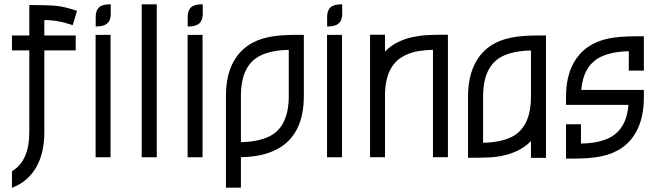

<svg xmlns="http://www.w3.org/2000/svg" viewBox="-20 -747 3105 909"><path d="M36.6 142.1V63.5Q118.7 15.6 118.7 -121.6V-508.3H36.6V-579.1H118.7V-723.1Q186 -723.1 227.1 -720.9Q268.1 -718.8 311 -706.1L344.7 -695.8L324.2 -627.9L290.5 -638.2Q240.7 -651.9 193.4 -651.9H189.9V-579.1H338.4V-508.3H189.9V-121.6Q189.9 -23.9 152.8 42.5Q112.8 113.3 36.6 142.1Z M433.1 -621.6V-666Q433.1 -706.5 459.5 -719.2Q475.1 -726.6 504.4 -726.6V-682.6Q504.4 -642.1 477.5 -629.4Q461.9 -621.6 433.1 -621.6ZM503.4 -2.4H432.6V-582H503.4Z M722.2 -2.4H650.9V-726.6H722.2Z M868.7 -621.6V-666Q868.7 -706.5 895 -719.2Q910.6 -726.6 939.9 -726.6V-682.6Q939.9 -642.1 913.1 -629.4Q897.5 -621.6 868.7 -621.6ZM939 -2.4H868.2V-582H939Z M1120.6 141.6H1049.8V-294.9Q1049.8 -391.6 1086.4 -456.5Q1137.7 -547.9 1251.5 -571.3Q1302.2 -582 1382.8 -582H1418.5V-292.5Q1418.5 -105.5 1288.1 -38.6Q1218.3 -3.9 1120.6 -2.9ZM1120.6 -74.2Q1202.1 -75.2 1255.9 -101.6Q1347.2 -147.5 1347.2 -292.5V-510.7Q1265.6 -509.8 1211.9 -483.4Q1120.6 -437.5 1120.6 -292.5Z M1528.8 -621.6V-666Q1528.8 -706.5 1555.2 -719.2Q1570.8 -726.6 1600.1 -726.6V-682.6Q1600.1 -642.1 1573.2 -629.4Q1557.6 -621.6 1528.8 -621.6ZM1599.1 -2.4H1528.3V-582H1599.1Z M2064.9 -582.5H2100.6V-2.9H2029.8V-511.2Q1996.6 -510.7 1961.4 -505.1Q1926.3 -499.5 1894.5 -483.4Q1804.7 -438 1802.7 -299.8V-2.9H1731.9V-582.5H1802.7V-502.9Q1828.1 -529.3 1861.8 -546.4Q1897 -564 1933.6 -571.5Q1970.2 -579.1 2004.4 -580.8Q2038.6 -582.5 2064.9 -582.5Z M2564.9 0.5H2493.7V-79.1Q2468.3 -52.7 2434.6 -35.6Q2373 -4.9 2292.5 -1.5Q2258.3 0 2195.8 0V-289.6Q2195.8 -387.7 2232.9 -453.6Q2283.7 -544.9 2397.9 -568.4Q2448.7 -579.1 2529.3 -579.1H2564.9ZM2267.1 -71.3Q2348.6 -72.3 2402.3 -98.6Q2493.7 -144.5 2493.7 -289.6V-507.8Q2412.1 -506.8 2358.4 -480.5Q2267.1 -434.6 2267.1 -289.6Z M2694.8 3.9H2659.7V-158.7H2730.5V-67.4Q2812 -68.4 2865.7 -94.7Q2945.8 -135.7 2955.6 -250.5H2659.7V-288.1Q2659.7 -384.8 2696.3 -450.2Q2747.6 -541 2861.3 -564.9Q2912.1 -575.2 2992.7 -575.2H3028.3V-412.6H2957V-504.4Q2875.5 -502.9 2821.8 -476.6Q2741.7 -435.5 2731.9 -321.3H3028.3V-285.6Q3028.3 -187.5 2991.2 -121.6Q2940.4 -30.3 2826.2 -6.8Q2775.4 3.9 2694.8 3.9Z"/></svg>

Font: Greenwashing Machine
Style: Regular
Weight: 400
Designer: Tup Wanders
Foundry: Free font, DO NOT SELL
Version: Version 1.00;August 10, 2023;FontCreator 11.5.0.2430 64-bit